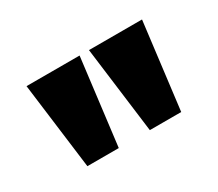

<svg xmlns="http://www.w3.org/2000/svg" viewBox="-63 -861 584 514"><g transform="rotate(-30 228.5 -603.5)"><path d="M278 -470 244 -737H408L375 -470ZM85 -470 51 -737H215L182 -470Z"/></g></svg>

Font: Tomorrow
Style: Bold
Weight: 700
Designer: Tony de Marco, Monica Rizzolli
Foundry: Just in Type
Version: Version 2.002